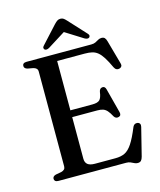

<svg xmlns="http://www.w3.org/2000/svg" viewBox="-131 -979 907 1090"><g transform="rotate(-15 323.0 -433.5)"><path d="M205.5 -369.5H379Q409.5 -369.5 421.8 -381.2Q434 -393 438.5 -427.5Q440.5 -437.5 445.2 -442.8Q450 -448 458 -449Q474 -451 479 -431L516.5 -287.5Q519 -277 516.2 -270.8Q513.5 -264.5 505 -262Q496.5 -259.5 489.5 -262.2Q482.5 -265 477.5 -273Q465 -296.5 454.2 -308.5Q443.5 -320.5 430.2 -325Q417 -329.5 396.5 -329.5H205.5ZM56.5 -682Q56.5 -690.5 62.5 -695.2Q68.5 -700 81 -700H461Q476.5 -700 486.8 -705.2Q497 -710.5 506 -715.8Q515 -721 526.5 -721Q538 -721 544.5 -714.5Q551 -708 555 -693L594 -553Q597 -543 593.5 -536.2Q590 -529.5 581 -526.5Q571 -523.5 562.8 -527.5Q554.5 -531.5 549.5 -542Q532 -580 517.2 -603.2Q502.5 -626.5 487.5 -638.8Q472.5 -651 454.5 -655.2Q436.5 -659.5 411.5 -659.5H249.5V-85Q249.5 -62.5 263.2 -51.5Q277 -40.5 305.5 -40.5H426Q458.5 -40.5 481.2 -51.2Q504 -62 525 -93.2Q546 -124.5 571.5 -187Q576 -196 582.5 -199.5Q589 -203 597.5 -202Q608 -200.5 612.2 -193.2Q616.5 -186 613.5 -174.5L572.5 -10.5Q568.5 4.5 561.8 11.5Q555 18.5 542 18.5Q532 18.5 523 14Q514 9.5 503.5 4.8Q493 0 478.5 0H81Q68.5 0 62.5 -5Q56.5 -10 56.5 -18Q56.5 -33.5 75.5 -38.5L108.5 -44.5Q120.5 -47.5 126.8 -54Q133 -60.5 133 -71.5V-628.5Q133 -639.5 126.8 -646Q120.5 -652.5 108.5 -655.5L75.5 -661.5Q56.5 -666.5 56.5 -682ZM348.5 -821H308.5L432 -743.5Q449.5 -733.5 459.5 -741Q463.5 -744.5 464 -750.8Q464.5 -757 457.5 -764L364.5 -865Q355.5 -875 347.8 -880.8Q340 -886.5 329 -886.5Q317.5 -886.5 309.5 -880.8Q301.5 -875 292 -865L199.5 -764Q192.5 -757 193 -750.8Q193.5 -744.5 197.5 -741Q207.5 -733.5 225 -743.5Z"/></g></svg>

Font: Fraunces 12pt
Style: Regular
Weight: 400
Version: Version 1.000;[b76b70a41]